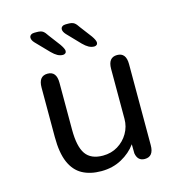

<svg xmlns="http://www.w3.org/2000/svg" viewBox="-103 -769 825 874"><g transform="rotate(-15 309.5 -332.0)"><path d="M146.2 -481Q188.2 -481 188.2 -427V-205.7Q188.2 -126 213 -90.6Q237.8 -55.2 294.2 -55.2Q333.5 -55.2 364.4 -74Q395.3 -92.8 413.4 -123.9Q431.5 -155 431.5 -191.3V-427Q431.5 -481 474 -481Q516 -481 516 -427V-45Q516 8.8 474 8.8Q440.7 8.8 434.2 -28.3L433.7 -71.3Q407.8 -35.3 365.3 -12.1Q322.8 11.2 268.8 11.2Q216.7 11.2 179.7 -9Q142.7 -29.2 123.2 -74.2Q103.7 -119.2 103.7 -193.3V-427Q103.7 -481 146.2 -481ZM236.8 -545.3Q223.7 -545.3 211.3 -552Q199 -558.7 184.8 -573L126 -633.7Q119.2 -640.8 116.3 -647.1Q113.5 -653.3 113.5 -658.7Q113.5 -666.8 119.9 -671.7Q126.3 -676.5 135.7 -676.5H148.7Q167 -676.5 176.3 -670.2Q185.7 -663.8 196.7 -646.3L237.7 -592Q252.8 -569.8 252.8 -559.7Q252.8 -552.8 247.9 -549.1Q243 -545.3 236.8 -545.3ZM384.5 -545.3Q371.2 -545.3 358.7 -552Q346.2 -558.7 332 -573L273.7 -633.7Q261.2 -647.3 261.2 -658.7Q261.2 -666.8 267.5 -671.7Q273.8 -676.5 283.5 -676.5H296.3Q314.3 -676.5 323.8 -670.1Q333.3 -663.7 344.3 -646.3L385.5 -592Q400.3 -570.8 400.3 -559.7Q400.3 -552.8 395.5 -549.1Q390.7 -545.3 384.5 -545.3Z"/></g></svg>

Font: Sono ExtraLight
Style: Regular
Weight: 200
Designer: Tyler Finck
Foundry: Tyler Finck
Version: Version 2.112